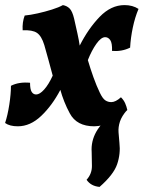

<svg xmlns="http://www.w3.org/2000/svg" viewBox="-44 -487 564 754"><path d="M-1 -150Q30 -166 74 -162Q74 -136 80.5 -126Q87 -116 98 -116Q112 -116 129.5 -135.5Q147 -155 163 -190Q155 -220 146.5 -251Q138 -282 130 -310Q119 -346 101 -358Q83 -370 45 -368Q44 -384 46 -398.5Q48 -413 53 -426Q75 -428 104 -434.5Q133 -441 160 -449.5Q187 -458 203 -467Q219 -464 229.5 -453.5Q240 -443 247 -414Q254 -383 260 -356Q266 -329 269 -308Q303 -375 347.5 -421Q392 -467 445 -467Q477 -467 500 -452Q486 -419 477.5 -378.5Q469 -338 467 -300Q435 -284 396 -287Q397 -318 389 -329.5Q381 -341 369 -341Q353 -341 334.5 -315Q316 -289 301 -251Q311 -217 323 -183.5Q335 -150 348 -123Q359 -100 369.5 -93Q380 -86 393 -86Q410 -86 431 -105Q442 -94 447.5 -81.5Q453 -69 456 -55Q432 -28 395 -9.5Q358 9 326 9Q257 9 230 -42Q218 -64 208.5 -88Q199 -112 193 -134Q161 -73 118 -32Q75 9 26 9Q-6 9 -24 -4Q-14 -34 -7.5 -76Q-1 -118 -1 -150ZM347 247Q313 244 296 219Q317 196 317 165Q317 134 316 110Q313 68 334 30.5Q355 -7 414 -55H455Q434 -31 427 -9.5Q420 12 421.5 32.5Q423 53 425 74Q430 117 416 158Q402 199 347 247Z"/></svg>

Font: Vollkorn
Style: Bold Italic
Weight: 700
Italic angle: -11°
Designer: Friedrich Althausen
Foundry: Friedrich Althausen
Version: Version 5.000; ttfautohint (v1.8.3)